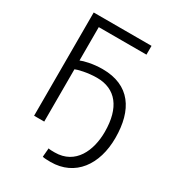

<svg xmlns="http://www.w3.org/2000/svg" viewBox="-207 -812 1014 1116"><g transform="rotate(30 300.5 -254.0)"><path d="M90 0H158V-351C172 -358 234 -374 297 -374C423 -374 493 -286 493 -124C493 1 439 125 300 125C285 125 265 125 258 122L253 181C261 184 287 185 307 185C471 185 564 55 564 -124C564 -312 483 -434 300 -434C235 -434 178 -419 158 -410V-634H478V-693H90Z"/></g></svg>

Font: Repo Light
Style: Regular
Weight: 300
Designer: Stefan Peev
Foundry: Context Ltd
Version: Version 001.502